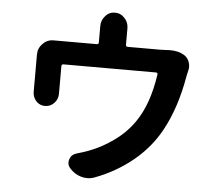

<svg xmlns="http://www.w3.org/2000/svg" viewBox="-57 -881 1114 984"><g transform="rotate(5 500.0 -388.5)"><path d="M772.5 -649.4Q782.2 -650.4 792 -650.4Q836.9 -650.4 865.2 -632.8Q884.8 -621.1 892.6 -599.6Q897.5 -586.9 897.5 -573.2Q897.5 -565.4 895.5 -556.6Q892.6 -543 888.7 -526.4Q860.4 -361.3 795.9 -243.2Q745.1 -149.4 659.2 -78.6Q573.2 -7.8 463.9 33.2Q445.3 40 425.8 40Q410.2 40 394.5 35.2Q360.4 25.4 335.9 -2.9Q324.2 -16.6 324.2 -32.2Q324.2 -40 327.1 -48.8Q335 -73.2 361.3 -81.1Q396.5 -90.8 424.8 -101.6Q491.2 -127 551.8 -170.9Q612.3 -214.8 652.3 -273.4Q716.8 -366.2 739.3 -520.5Q740.2 -524.4 737.8 -527.3Q735.4 -530.3 731.4 -530.3H254.9Q245.1 -530.3 245.1 -520.5V-383.8V-377.9Q245.1 -350.6 226.1 -330.1Q207 -309.6 178.7 -309.6Q151.4 -309.6 132.8 -330.1Q115.2 -350.6 115.2 -377V-393.6V-567.4Q115.2 -567.4 115.2 -568.4Q115.2 -601.6 138.7 -625Q161.1 -648.4 193.4 -648.4Q194.3 -648.4 194.3 -648.4Q203.1 -648.4 211.9 -648.4H416Q425.8 -648.4 425.8 -658.2V-724.6V-742.2Q425.8 -772.5 445.3 -793.9Q464.8 -817.4 495.1 -817.4Q525.4 -817.4 545.9 -793.9Q565.4 -772.5 565.4 -743.2V-724.6V-658.2Q565.4 -648.4 575.2 -648.4H739.3Q756.8 -648.4 772.5 -649.4Z"/></g></svg>

Font: Gen Jyuu GothicX Bold
Style: Bold
Weight: 700
Designer: Ryoko NISHIZUKA (kana &amp; ideographs); Paul D. Hunt (Latin, Greek &amp; Cyrillic); Wenlong ZHANG (bopomofo); Sandoll C
Version: Version 1.058.20140828